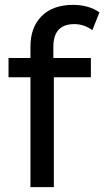

<svg xmlns="http://www.w3.org/2000/svg" viewBox="-20 -768 428 788"><path d="M199 -576V-530H353V-451H201V0H105V-451H15V-530H105V-577Q105 -656 151 -702Q197 -748 280 -748Q312 -748 340 -740Q368 -732 388 -717L359 -644Q326 -669 285 -669Q199 -669 199 -576Z"/></svg>

Font: Idrija
Style: Regular
Weight: 500
Designer: Julieta Ulanovsky
Foundry: Julieta Ulanovsky
Version: Version 7.200